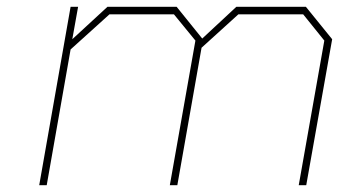

<svg xmlns="http://www.w3.org/2000/svg" viewBox="-20 -543 1008 563"><path d="M95 0 187 -523H209L192 -428L295 -523H498L573 -430L673 -523H877L954 -428L878 0H856L931 -424L869 -501H679L571 -403L500 0H478L553 -424L490 -501H301L187 -398L117 0Z"/></svg>

Font: Tomorrow Thin
Style: Italic
Weight: 250
Italic angle: -10°
Designer: Tony de Marco, Monica Rizzolli
Foundry: Just in Type
Version: Version 2.002